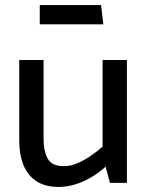

<svg xmlns="http://www.w3.org/2000/svg" viewBox="-20 -722 581 758"><path d="M385 -485V-143Q362 -123 335.5 -105Q309 -87 283 -76.5Q257 -66 232 -66Q185 -66 168.5 -95.5Q152 -125 152 -174V-485H56V-165Q56 -113 72 -72Q88 -31 122.5 -7.5Q157 16 212 16Q245 16 278.5 5.5Q312 -5 342.5 -23.5Q373 -42 397 -64L414 0H481V-485ZM137 -626H388L379 -702H137Z"/></svg>

Font: Catamaran Medium
Style: Regular
Weight: 500
Designer: Pria Ravichandran
Version: Version 2.000